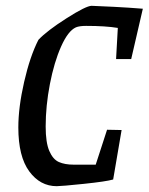

<svg xmlns="http://www.w3.org/2000/svg" viewBox="-20 -631 511 660"><path d="M379 -428 385 -535Q343 -542 276 -542Q253 -542 241 -537Q214 -525 190 -471Q166 -417 151.5 -342Q137 -267 137 -196Q137 -141 149.5 -112Q162 -83 182.5 -74Q203 -65 233 -65H309L348 -185L398 -184L369 -14Q345 -7 268 1Q191 9 175 9Q118 9 80.5 -42Q43 -93 43 -193Q43 -262 63 -349.5Q83 -437 112 -494Q141 -525 208.5 -568Q276 -611 295 -611Q323 -610 372.5 -607.5Q422 -605 471 -601L431 -428Z"/></svg>

Font: Grenze
Style: Italic
Weight: 400
Italic angle: -10°
Designer: Renata Polastri
Foundry: Omnibus-Type
Version: Version 1.002; ttfautohint (v1.8)